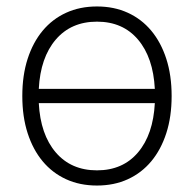

<svg xmlns="http://www.w3.org/2000/svg" viewBox="-20 -562 600 594"><path d="M280 12Q227 12 184.5 -7.5Q142 -27 112 -63Q82 -99 65.5 -150Q49 -201 49 -265Q49 -329 65.5 -380Q82 -431 112 -467Q142 -503 184.5 -522.5Q227 -542 280 -542Q333 -542 375.5 -522.5Q418 -503 448 -467Q478 -431 494.5 -380Q511 -329 511 -265Q511 -201 494.5 -150Q478 -99 448 -63Q418 -27 375.5 -7.5Q333 12 280 12ZM280 -35Q360 -35 407 -90.5Q454 -146 459 -243H100Q105 -146 152.5 -90.5Q200 -35 280 -35ZM280 -495Q200 -495 152.5 -439.5Q105 -384 100 -287H459Q454 -384 407 -439.5Q360 -495 280 -495Z"/></svg>

Font: Geist ExtLt
Style: Regular
Weight: 400
Designer: Basement.studio, Andrés Briganti, Mateo Zaragoza
Foundry: Basement.studio, Vercel, Andrés Briganti, Guido Ferreyra, Mateo Zaragoza
Version: Version 1.401